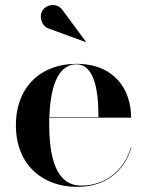

<svg xmlns="http://www.w3.org/2000/svg" viewBox="-20 -719 570 749"><path d="M174.5 -606 314 -555 315 -556.5 226 -677C202.5 -712 159.5 -700.5 146 -678.5C130.5 -654 142 -614.5 174.5 -606ZM492.5 -143H490.5C465.5 -59.5 396.5 5 296.5 5C195 5 172 -113.5 172 -235C172 -243.5 172 -251.5 172 -260H491.5C491.5 -369 427 -470 278 -470C142 -470 42 -382.5 42 -230C42 -77.5 145 10 281 10C397 10 466.5 -56 492.5 -143ZM278 -468C354.5 -468 364.5 -345 364 -262H172.5C176 -367 201 -468 278 -468Z"/></svg>

Font: Bodoni* 96pt Medium
Style: Regular
Weight: 500
Version: Version 2.3